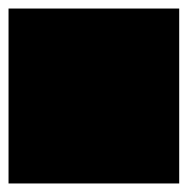

<svg xmlns="http://www.w3.org/2000/svg" viewBox="-20 -430 440 450"><path d="M0 0H400V-410H0ZM0 0Q0 0 0 0Q0 0 0 0Q0 0 0 0Q0 0 0 0Q0 0 0 0Q0 0 0 0H400Q400 0 400 0Q400 0 400 0Q400 0 400 0Q400 0 400 0Q400 0 400 0Q400 0 400 0ZM0 -410Q0 -410 0 -410Q0 -410 0 -410Q0 -410 0 -410Q0 -410 0 -410Q0 -410 0 -410Q0 -410 0 -410H400Q400 -410 400 -410Q400 -410 400 -410Q400 -410 400 -410Q400 -410 400 -410Q400 -410 400 -410Q400 -410 400 -410Z"/></svg>

Font: Wavefont
Style: Regular
Weight: 400
Monospace: yes
Version: Version 3.003